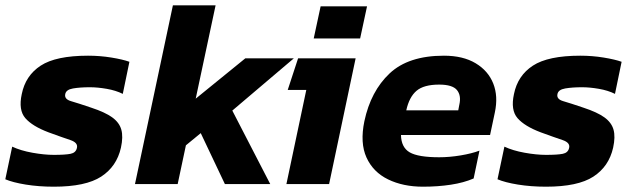

<svg xmlns="http://www.w3.org/2000/svg" viewBox="-36 -694 2391 724"><path d="M167 10Q110 10 61 2Q12 -6 -16 -18L10 -141Q42 -126 86.5 -118Q131 -110 167 -110Q210 -110 230 -114Q250 -118 254 -136Q259 -156 229 -166Q199 -176 147 -195Q86 -218 59.5 -248.5Q33 -279 46 -339Q60 -409 117.5 -446.5Q175 -484 296 -484Q341 -484 384 -477Q427 -470 452 -461L427 -340Q401 -353 366.5 -359Q332 -365 303 -365Q266 -365 239.5 -360.5Q213 -356 210 -339Q206 -320 232 -312.5Q258 -305 308 -288Q360 -271 387 -251.5Q414 -232 421.5 -205Q429 -178 420 -137Q404 -66 345.5 -28Q287 10 167 10Z M473 0 616 -674H777L702 -322L889 -474H1072L840 -277L983 0H812L721 -192L665 -146L634 0Z M1147 -549 1173 -670H1348L1322 -549ZM1044 0 1119 -355H1049L1088 -474H1305L1205 0Z M1559 10Q1484 10 1427.5 -17.5Q1371 -45 1346 -100Q1321 -155 1338 -237Q1362 -350 1433 -417Q1504 -484 1638 -484Q1710 -484 1757.5 -455.5Q1805 -427 1824 -379Q1843 -331 1830 -270L1812 -185H1476Q1477 -138 1509 -119.5Q1541 -101 1620 -101Q1659 -101 1701 -108Q1743 -115 1772 -126L1750 -21Q1713 -5 1664 2.5Q1615 10 1559 10ZM1496 -278H1692L1696 -299Q1704 -334 1687 -354.5Q1670 -375 1620 -375Q1562 -375 1534.5 -351.5Q1507 -328 1496 -278Z M2023 10Q1966 10 1917 2Q1868 -6 1840 -18L1866 -141Q1898 -126 1942.5 -118Q1987 -110 2023 -110Q2066 -110 2086 -114Q2106 -118 2110 -136Q2115 -156 2085 -166Q2055 -176 2003 -195Q1942 -218 1915.5 -248.5Q1889 -279 1902 -339Q1916 -409 1973.5 -446.5Q2031 -484 2152 -484Q2197 -484 2240 -477Q2283 -470 2308 -461L2283 -340Q2257 -353 2222.5 -359Q2188 -365 2159 -365Q2122 -365 2095.5 -360.5Q2069 -356 2066 -339Q2062 -320 2088 -312.5Q2114 -305 2164 -288Q2216 -271 2243 -251.5Q2270 -232 2277.5 -205Q2285 -178 2276 -137Q2260 -66 2201.5 -28Q2143 10 2023 10Z"/></svg>

Font: Kanit SemiBold
Style: Italic
Weight: 600
Italic angle: -12°
Designer: Katatrad Team
Foundry: CadsonDemak
Version: Version 2.000; ttfautohint (v1.8.3)